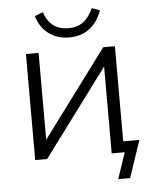

<svg xmlns="http://www.w3.org/2000/svg" viewBox="-59 -791 773 972"><g transform="rotate(-5 328.0 -304.5)"><path d="M91.8 0V-539.1H156.2V-97.7L484.4 -539.1H543.9V-55.7H626L562.5 132.8H502L546.9 0H480.5V-441.4L152.3 0ZM153.3 -726.6 195.3 -742.2Q226.6 -650.4 317.4 -650.4Q362.3 -650.4 392.1 -671.9Q421.9 -693.4 444.3 -741.2L484.4 -726.6Q438.5 -603.5 317.4 -603.5Q258.8 -603.5 215.3 -634.8Q171.9 -666 153.3 -726.6Z"/></g></svg>

Font: Min Sans Light
Style: Regular
Weight: 300
Designer: Jinseong-Kim, NotoSansCJK, Nunito
Foundry: Jinseong-Kim
Version: Version 1.400;Glyphs 3.1.2 (3151)